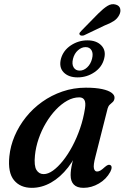

<svg xmlns="http://www.w3.org/2000/svg" viewBox="-20 -892 602 923"><path d="M438.5 -138Q428 -98 431.5 -82.8Q435 -67.5 446.5 -67.5Q455 -67.5 463.2 -72.5Q471.5 -77.5 484.5 -89.5Q493.5 -97 499.2 -99Q505 -101 510 -98.5Q516.5 -95.5 516.5 -86.8Q516.5 -78 510 -65.5Q491 -30.5 455.5 -9.8Q420 11 381.5 11Q350 11 334.8 -4.8Q319.5 -20.5 319.5 -50Q319.5 -61.5 321.2 -75.5Q323 -89.5 327.5 -109Q332 -128.5 340 -156.5Q348 -184.5 360 -224L370 -203.5Q345 -135.5 307.5 -87.5Q270 -39.5 225.2 -14.2Q180.5 11 133 11Q77.5 11 47.2 -25.8Q17 -62.5 25 -140.5Q30 -190.5 50.5 -238.5Q71 -286.5 104.5 -328.5Q138 -370.5 182.5 -402.2Q227 -434 280.2 -452.2Q333.5 -470.5 392.5 -470.5Q439.5 -470.5 470.8 -463.8Q502 -457 517 -445.5Q532 -434 530.5 -420Q529 -408 522.2 -401.8Q515.5 -395.5 508.2 -389.2Q501 -383 497.5 -371ZM148 -144.5Q143 -95 155.2 -75Q167.5 -55 190 -55Q211 -55 234.8 -72Q258.5 -89 282.5 -119Q306.5 -149 327.8 -188.8Q349 -228.5 365 -275Q381 -321.5 388.5 -370.5Q393 -398.5 385.8 -411.2Q378.5 -424 361 -424Q332 -424 303.2 -408Q274.5 -392 248.2 -364.2Q222 -336.5 200.8 -300.8Q179.5 -265 165.8 -225Q152 -185 148 -144.5ZM353 -520Q309.5 -520 286 -544.2Q262.5 -568.5 273 -609.5Q284 -649.5 320.5 -673.8Q357 -698 400.5 -698Q444 -698 467.5 -673.2Q491 -648.5 480.5 -609.5Q470.5 -569.5 434 -544.8Q397.5 -520 353 -520ZM391.5 -665.5Q372 -665.5 354.8 -650.2Q337.5 -635 331 -609.5Q324.5 -583.5 334 -568Q343.5 -552.5 363 -552.5Q382.5 -552.5 399.2 -568.2Q416 -584 422.5 -609.5Q429 -635 420 -650.2Q411 -665.5 391.5 -665.5ZM452 -826.5Q476.5 -851 496.5 -863.5Q516.5 -876 536.5 -870Q554 -865 557.8 -850.2Q561.5 -835.5 553 -819.5Q544 -802 526.8 -790.8Q509.5 -779.5 484 -770L383.5 -722Q377 -720 371.2 -720.8Q365.5 -721.5 363 -725.5Q360 -730.5 363.8 -735.5Q367.5 -740.5 372.5 -745.5Z"/></svg>

Font: Fraunces Medium
Style: Italic
Weight: 500
Italic angle: -16°
Version: Version 1.000;[b76b70a41]